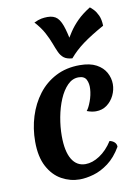

<svg xmlns="http://www.w3.org/2000/svg" viewBox="-96 -931 736 1010"><g transform="rotate(-10 272.5 -426.0)"><path d="M193 -226Q193 -144 218.5 -101.5Q244 -59 291 -59Q328 -59 367 -84.5Q406 -110 436 -157Q453 -153 462.5 -143.5Q472 -134 472 -120Q441 -67 401.5 -37.5Q362 -8 321.5 3.5Q281 15 247 15Q197 15 151.5 -10Q106 -35 78 -87.5Q50 -140 50 -221Q50 -291 70 -355Q90 -419 128 -469Q166 -519 222 -548Q278 -577 350 -577Q405 -577 439 -558.5Q473 -540 489 -510.5Q505 -481 505 -449Q505 -418 491 -389Q477 -360 452 -341.5Q427 -323 393 -323Q382 -323 370 -325.5Q358 -328 345 -333Q357 -347 369 -379.5Q381 -412 383 -444Q385 -473 374.5 -494Q364 -515 333 -515Q300 -515 274 -488.5Q248 -462 230 -419.5Q212 -377 202.5 -326Q193 -275 193 -226ZM456 -867Q463 -862 475 -849.5Q487 -837 497 -815.5Q507 -794 508 -760Q438 -721 394.5 -689Q351 -657 319 -619Q290 -621 274.5 -633Q259 -645 249.5 -666Q240 -687 230 -714Q220 -741 203 -773Q186 -805 155 -839Q178 -850 194.5 -853Q211 -856 227 -856Q261 -856 279.5 -838Q298 -820 311 -774.5Q324 -729 338 -646L303 -696Q321 -728 340 -757Q359 -786 386.5 -813.5Q414 -841 456 -867Z"/></g></svg>

Font: Merienda
Style: Bold
Weight: 700
Designer: Eduardo Rodriguez Tunni
Foundry: Eduardo Rodriguez Tunni
Version: Version 2.001